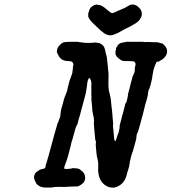

<svg xmlns="http://www.w3.org/2000/svg" viewBox="-20 -827 772 864"><path d="M624 -639Q626 -637 647 -638Q657 -638 662 -637.5Q667 -637 674 -637Q688 -638 692 -636Q694 -635 697.5 -634.5Q701 -634 705.5 -632.5Q710 -631 710 -631.5Q710 -632 711 -631Q712 -630 714 -628.5Q716 -627 718 -625Q732 -612 732 -596Q732 -579 717 -565Q710 -558 699 -553Q692 -549 691 -548L690 -547V-549Q689 -551 686.5 -550Q684 -549 681 -540Q679 -536 678 -534Q677 -532 676 -528Q675 -524 673 -520Q670 -511 667 -492Q666 -488 665.5 -484Q665 -480 665 -477Q665 -474 663 -468Q658 -444 654 -434Q653 -429 653 -428.5Q653 -428 652 -428Q651 -428 648.5 -420Q646 -412 646 -407Q646 -401 643 -389Q642 -385 640 -378Q638 -370 633 -354Q631 -346 627.5 -331Q624 -316 622 -309.5Q620 -303 619 -299Q616 -285 613 -276Q610 -265 605 -248Q602 -235 600 -232Q594 -222 594 -211Q594 -204 591 -194Q589 -185 582 -161Q578 -145 575 -139Q573 -134 573 -133.5Q573 -133 570 -123Q567 -113 566.5 -108.5Q566 -104 564 -100V-94Q564 -93 563 -89Q562 -79 556 -60Q554 -54 553 -52Q552 -44 547 -30Q542 -15 531 -3Q523 5 513.5 10Q504 15 495 17Q476 19 461 11Q437 -1 428 -27Q424 -37 423 -47Q423 -52 422 -56Q421 -60 422 -75Q422 -80 422 -89Q422 -98 420.5 -103Q419 -108 419 -111L417 -119L415 -130Q414 -138 414 -138.5Q414 -139 413 -150.5Q412 -162 411 -170V-179L412 -187Q411 -195 409 -197Q408 -199 408 -206Q408 -208 407.5 -211Q407 -214 406 -226Q405 -238 404 -249Q402 -269 402.5 -269.5Q403 -270 403 -281Q403 -292 402.5 -295Q402 -298 401.5 -298.5Q401 -299 401 -302L399 -310L396 -326Q395 -339 394.5 -344.5Q394 -350 393.5 -356.5Q393 -363 392.5 -366.5Q392 -370 391.5 -376.5Q391 -383 391 -387V-389Q392 -388 392 -388.5Q392 -389 392 -391Q392 -395 391 -400Q391 -409 391 -439Q392 -456 390 -462Q385 -478 381 -476Q376 -470 374 -461Q373 -458 372.5 -451Q372 -444 371.5 -442Q371 -440 370.5 -435.5Q370 -431 369 -425.5Q368 -420 367.5 -415Q367 -410 361 -388Q355 -366 352.5 -356.5Q350 -347 349 -344Q348 -341 344.5 -327Q341 -313 339 -306Q337 -299 335 -294Q329 -266 326 -264Q325 -264 319 -247Q317 -242 311 -218Q305 -195 302 -188Q300 -181 297 -166Q296 -162 294 -155.5Q292 -149 291 -143Q290 -137 287 -127.5Q284 -118 283 -115Q282 -112 280 -105Q269 -77 269 -73Q268 -69 270.5 -67.5Q273 -66 287 -67Q291 -68 297 -68Q305 -69 305 -70Q305 -71 313 -70Q331 -70 339 -65Q351 -57 358 -47Q362 -39 363 -30Q364 -19 359 -10Q356 -4 349 1Q342 7 334 10L329 12H314Q300 13 292 13Q266 15 251 14Q242 14 239 14Q222 14 216 16Q214 17 208 17Q180 18 169 15Q159 13 148 4Q141 -3 141 -6L135 -19L133 -28Q133 -34 135 -39Q140 -52 143 -52Q144 -52 148 -55.5Q152 -59 153 -59.5Q154 -60 157 -62Q164 -66 173 -67Q183 -69 182 -71Q183 -71 184.5 -75Q186 -79 186 -81Q186 -82 186 -82.5Q186 -83 186 -83Q185 -82 186 -85Q188 -88 193 -107Q195 -116 198 -124Q201 -136 208 -161Q209 -166 214 -183Q219 -200 220.5 -206.5Q222 -213 223 -216.5Q224 -220 229 -237Q239 -273 240 -275Q242 -276 243 -280.5Q244 -285 244.5 -285.5Q245 -286 246 -289Q247 -292 248 -294Q253 -306 252 -310Q251 -311 252 -314Q253 -316 253 -318Q253 -320 253 -321Q253 -322 253 -322Q253 -322 253.5 -325Q254 -328 255 -332.5Q256 -337 257 -341Q258 -345 261 -354Q264 -365 266.5 -375Q269 -385 271 -390Q273 -395 273 -395L276 -402Q277 -405 278 -407Q283 -418 284 -428Q284 -431 287 -440Q290 -451 292 -460Q295 -469 295 -470Q296 -470 298 -477Q300 -483 300 -483Q301 -484 304 -494Q307 -504 306 -505Q306 -505 306.5 -507.5Q307 -510 307 -512.5Q307 -515 308 -517V-525Q308 -525 309 -529Q312 -538 308 -544Q305 -552 290 -552Q267 -552 255 -562Q247 -568 239 -585Q238 -589 237 -589Q236 -588 236 -596Q236 -612 250 -625Q257 -633 265 -636Q272 -639 305 -639Q332 -639 332 -639Q333 -637 341 -637Q345 -637 345.5 -636.5Q346 -636 351.5 -635.5Q357 -635 361.5 -634.5Q366 -634 373 -634Q399 -634 400 -635Q401 -636 410 -635.5Q419 -635 423 -634Q426 -633 427 -633Q428 -633 432.5 -630.5Q437 -628 442 -623.5Q447 -619 449 -614Q453 -606 455 -592Q458 -580 459 -576Q461 -573 462 -558Q464 -542 465 -530Q466 -521 466.5 -514.5Q467 -508 468 -497.5Q469 -487 468 -473Q467 -436 470 -419Q471 -415 472 -411.5Q473 -408 473.5 -405.5Q474 -403 474.5 -399.5Q475 -396 475.5 -394Q476 -392 477 -391Q478 -387 479 -377Q481 -357 482 -346Q483 -340 484 -331.5Q485 -323 485 -319Q485 -315 486 -308.5Q487 -302 487 -295Q490 -268 489 -266Q488 -266 488.5 -261Q489 -256 489 -252Q490 -248 490.5 -238.5Q491 -229 492 -222.5Q493 -216 493 -210Q493 -201 496 -195Q497 -192 498.5 -192Q500 -192 501 -194Q503 -199 509 -219Q512 -227 512.5 -227.5Q513 -228 514 -232Q515 -236 516 -240Q517 -244 517 -246Q517 -248 518 -251Q519 -257 518 -258Q517 -258 525 -287Q527 -295 529.5 -304.5Q532 -314 534 -320Q543 -354 544 -360L546 -364L548 -365Q548 -367 551 -375Q557 -401 556 -401Q555 -401 561 -422Q563 -430 565.5 -439Q568 -448 569 -454Q574 -470 577 -484Q578 -486 578 -486Q579 -486 581 -492Q582 -495 583 -497Q585 -500 586 -505Q586 -508 586.5 -511Q587 -514 586.5 -516.5Q586 -519 587 -522Q590 -534 590 -539Q589 -547 583 -550Q579 -552 564 -552Q538 -552 532 -553Q523 -556 513 -565Q505 -571 502 -578Q498 -585 500 -585Q500 -585 499.5 -590.5Q499 -596 499.5 -596Q500 -596 500.5 -598.5Q501 -601 502 -605Q503 -609 502 -609Q501 -610 508 -619L510 -624L522 -634L524 -635L523 -634L521 -632L527 -634Q533 -636 538 -637Q545 -637 546 -638Q547 -639 549.5 -639Q552 -639 587.5 -639Q623 -639 624 -639ZM426 -804H429Q428 -806 437 -801Q448 -796 467 -779Q479 -768 485 -768Q490 -768 506 -776Q517 -782 516 -781L515 -780H516Q518 -781 525 -784.5Q532 -788 533 -788Q535 -788 542.5 -792Q550 -796 551 -797Q551 -797 556 -799.5Q561 -802 562 -803Q562 -805 570 -806Q582 -808 592 -803Q603 -797 612 -785Q619 -775 618 -762Q618 -756 616.5 -753Q615 -750 611.5 -743Q608 -736 603 -732Q594 -723 568 -709Q561 -706 538 -694Q531 -690 529 -689Q514 -679 492 -671Q476 -665 461 -671Q457 -672 448 -678Q436 -686 418 -704Q390 -729 382 -742Q376 -752 377 -754Q377 -755 377 -762Q377 -769 378 -770Q379 -771 380 -774.5Q381 -778 381 -779Q380 -779 384 -786Q386 -789 386 -789Q385 -792 397 -800Q404 -805 412 -806Q420 -807 419.5 -806Q419 -805 426 -804Z"/></svg>

Font: TT2020 Style E
Style: Italic
Weight: 400
Italic angle: -15°
Version: Version 0.2.000